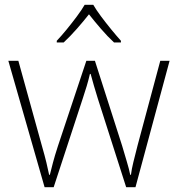

<svg xmlns="http://www.w3.org/2000/svg" viewBox="-20 -877 746 805"><path d="M390 -464Q381 -493 374 -517Q367 -541 360 -567H357Q351 -541 343.5 -516Q336 -491 327 -464L205 -92H167L15 -622H57L155 -268Q168 -223 174.5 -195.5Q181 -168 186 -144H189Q195 -168 202 -195Q209 -222 223 -265L342 -622H378L492 -266Q503 -228 512 -198.5Q521 -169 526 -144H529Q532 -168 539 -196.5Q546 -225 557 -268L652 -622H691L548 -92H509ZM371 -857Q383 -836 403.5 -808.5Q424 -781 446.5 -753.5Q469 -726 487 -706V-699H458Q431 -724 403 -756.5Q375 -789 353 -817Q331 -789 302.5 -756.5Q274 -724 247 -699H218V-706Q237 -726 259.5 -753.5Q282 -781 302.5 -808.5Q323 -836 335 -857Z"/></svg>

Font: Noto Sans Kannada UI ExtraLight
Style: Regular
Weight: 200
Designer: Jelle Bosma - Monotype Design Team
Foundry: Monotype Imaging Inc.
Version: Version 2.005; ttfautohint (v1.8.4.7-5d5b)